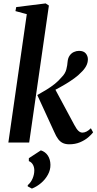

<svg xmlns="http://www.w3.org/2000/svg" viewBox="-20 -835 566 1125"><path d="M29 0 137 -752 70.5 -770 75 -793.5 247.5 -815 266.5 -802.5 151 0ZM385.5 10.5Q365 10.5 349.2 3.5Q333.5 -3.5 321.2 -19.5Q309 -35.5 297 -63.5L198.5 -278Q228.5 -295 253.5 -310.2Q278.5 -325.5 300.2 -342.8Q322 -360 341.5 -383Q362.5 -404 368.8 -429Q375 -454 376 -473Q378 -495 388 -509.2Q398 -523.5 412.8 -530.2Q427.5 -537 443 -537Q469.5 -537 482 -522.5Q494.5 -508 495 -488.5Q495 -466 483.8 -446.2Q472.5 -426.5 455 -410.5Q440 -394 415.2 -376Q390.5 -358 361.5 -340.8Q332.5 -323.5 304 -308.8Q275.5 -294 252.5 -284L297 -323.5L415.5 -103Q428.5 -78.5 439.5 -68.2Q450.5 -58 463 -58Q474 -58 486.5 -64Q499 -70 512.5 -83.5L525.5 -59.5Q515.5 -46 496 -29.5Q476.5 -13 448.5 -1.2Q420.5 10.5 385.5 10.5ZM167 270 142.5 257V250Q161 234.5 171 210.8Q181 187 181 163.5Q181 144.5 172.8 129.8Q164.5 115 149 109V92L219.5 46Q246 54.5 260.5 76.8Q275 99 275.5 130.5Q276 160 261.2 187.5Q246.5 215 221.8 236.5Q197 258 167 270Z"/></svg>

Font: Merriweather 96pt SemiBold
Style: Italic
Weight: 600
Italic angle: -7.8°
Version: Version 2.101